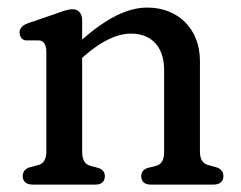

<svg xmlns="http://www.w3.org/2000/svg" viewBox="-20 -500 654 520"><path d="M545.5 -52.5C530.5 -56.5 521.5 -66.5 521.5 -89.5V-335C521.5 -421.5 462.5 -479.5 379 -479.5C326 -479.5 269.5 -451.5 202.5 -393V-446C202.5 -463.5 192.5 -475 176 -475C163 -475 148.5 -469 130 -462.5L57 -437.5C41 -432 33 -423.5 33 -412C33 -401 39.5 -390.5 52 -390.5H85C98.5 -390.5 105.5 -379 105.5 -358.5V-89.5C105.5 -66.5 96.5 -56 82 -52.5L62.5 -47.5C48.5 -44 41.5 -35 41.5 -23C41.5 -8 51.5 0 69 0H238.5C254.5 0 264 -8 264 -23C264 -33.5 257.5 -42 245 -45.5L226 -50.5C210.5 -54.5 202.5 -65.5 202.5 -89.5V-343.5L209.5 -349.5C256.5 -390.5 298.5 -409 335 -409C389 -409 424.5 -374.5 424.5 -310.5V-89.5C424.5 -65.5 417 -54.5 401.5 -50.5L381.5 -45.5C369 -42.5 362.5 -33.5 362.5 -23C362.5 -8 372 0 388.5 0H557.5C575 0 585 -8 585 -23C585 -35 578.5 -43.5 564 -47.5Z"/></svg>

Font: dr Title
Style: Regular
Weight: 400
Version: Version 1.000;hotconv 1.0.109;makeotfexe 2.5.65596